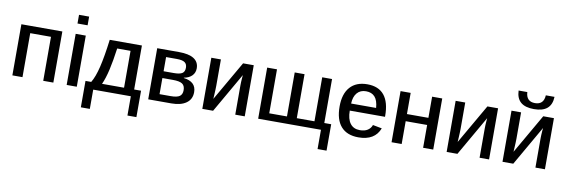

<svg xmlns="http://www.w3.org/2000/svg" viewBox="-62 -1249 5766 1954"><g transform="rotate(10 2821.0 -272.0)"><path d="M173.8 -454.6V0H69.3V-528.3H492.7V0H388.2V-454.6Z M734.9 -724.6V-634.8H630.4V-724.6ZM734.9 -528.3V0H630.4V-528.3Z M904.8 0V199.2H812V-73.7H871.1Q907.2 -132.3 933.6 -241.9Q960 -351.6 982.4 -528.3H1314.9V-73.7H1386.2V199.2H1293.5V0ZM982.9 -73.7H1210.4V-454.6H1072.3Q1054.7 -324.7 1033.2 -230.5Q1011.7 -136.2 982.9 -73.7Z M1697.8 -528.3Q1801.3 -528.3 1853 -494.6Q1904.8 -460.9 1904.8 -396Q1904.8 -350.6 1875.7 -320.3Q1846.7 -290 1792.5 -279.8V-276.4Q1920.9 -260.3 1920.9 -152.3Q1920.9 -79.1 1865.7 -39.6Q1810.5 0 1712.4 0H1473.1V-528.3ZM1577.6 -308.6H1682.1Q1743.7 -308.6 1769.5 -325.2Q1795.4 -341.8 1795.4 -382.8Q1795.4 -420.4 1771 -437.7Q1746.6 -455.1 1688.5 -455.1H1577.6ZM1577.6 -71.8H1691.4Q1757.8 -71.8 1784.9 -91.1Q1812 -110.4 1812 -153.8Q1812 -200.2 1783.4 -219.2Q1754.9 -238.3 1686 -238.3H1577.6Z M2378.9 -410.2 2143.6 0H2032.2V-528.3H2131.3V-256.3Q2131.3 -237.8 2130.1 -213.1Q2128.9 -188.5 2127.7 -163.6Q2126.5 -138.7 2125 -119.6L2360.4 -528.3H2470.7V0H2372.6V-304.2Q2372.6 -317.9 2373.5 -338.9Q2374.5 -359.9 2376.2 -380.1Q2377.9 -400.4 2378.9 -410.2Z M3351.1 -73.7V199.2H3258.3V0H2609.4V-528.3H2710.9V-73.7H2894V-528.3H2995.6V-73.7H3178.2V-528.3H3279.8V-73.7Z M3513.2 -243.2Q3513.2 -156.7 3547.9 -110.8Q3582.5 -64.9 3647.9 -64.9Q3698.2 -64.9 3729 -85.4Q3759.8 -106 3771 -139.6L3865.2 -121.6Q3814.9 9.8 3646 9.8Q3527.8 9.8 3465.8 -60.3Q3403.8 -130.4 3403.8 -267.1Q3403.8 -397.9 3466.3 -468Q3528.8 -538.1 3644 -538.1Q3759.8 -538.1 3818.6 -466.1Q3877.4 -394 3877.4 -252V-243.2ZM3772.5 -316.4Q3766.6 -393.6 3734.1 -429.7Q3701.7 -465.8 3642.6 -465.8Q3584 -465.8 3550.3 -426.3Q3516.6 -386.7 3514.2 -316.4Z M4092.3 -235.8V0H3987.8V-528.3H4092.3V-309.6H4314V-528.3H4418.5V0H4314V-235.8Z M4903.8 -410.2 4668.5 0H4557.1V-528.3H4656.2V-256.3Q4656.2 -237.8 4655 -213.1Q4653.8 -188.5 4652.6 -163.6Q4651.4 -138.7 4649.9 -119.6L4885.3 -528.3H4995.6V0H4897.5V-304.2Q4897.5 -317.9 4898.4 -338.9Q4899.4 -359.9 4901.1 -380.1Q4902.8 -400.4 4903.8 -410.2Z M5481 -410.2 5245.6 0H5134.3V-528.3H5233.4V-256.3Q5233.4 -237.8 5232.2 -213.1Q5231 -188.5 5229.7 -163.6Q5228.5 -138.7 5227.1 -119.6L5462.4 -528.3H5572.8V0H5474.6V-304.2Q5474.6 -317.9 5475.6 -338.9Q5476.6 -359.9 5478.3 -380.1Q5480 -400.4 5481 -410.2ZM5355.5 -583.5Q5265.1 -583.5 5219 -622.8Q5172.9 -662.1 5169.9 -742.7H5259.8Q5265.1 -645.5 5355.5 -645.5Q5445.8 -645.5 5451.2 -742.7H5541Q5538.1 -662.1 5491.9 -622.8Q5445.8 -583.5 5355.5 -583.5Z"/></g></svg>

Font: Arimo Medium
Style: Regular
Weight: 500
Designer: Steve Matteson
Foundry: Monotype Imaging Inc.
Version: Version 1.33